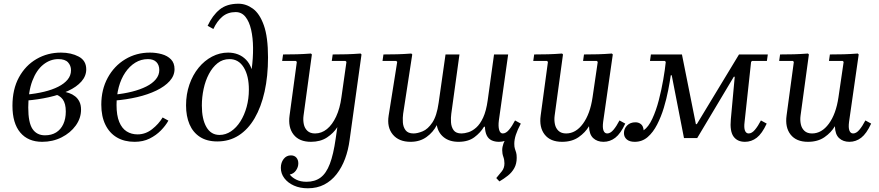

<svg xmlns="http://www.w3.org/2000/svg" viewBox="-20 -753 4727 1033"><path d="M207 10Q131 10 89 -40Q47 -90 47 -184Q47 -273 82 -337Q117 -401 176.5 -435.5Q236 -470 308 -470Q363 -470 403.5 -448.5Q444 -427 444 -380Q444 -344 418 -314.5Q392 -285 346.5 -264Q301 -243 243 -230Q185 -217 122 -212V-244Q174 -249 217.5 -259.5Q261 -270 293.5 -286.5Q326 -303 344 -325Q362 -347 362 -375Q362 -400 346 -417.5Q330 -435 294 -435Q250 -435 213 -405.5Q176 -376 154 -318Q132 -260 132 -175Q132 -93 155 -59Q178 -25 222 -25Q257 -25 282 -40.5Q307 -56 320.5 -85Q334 -114 334 -153Q334 -196 317.5 -218.5Q301 -241 267 -249L314 -261Q333 -259 351.5 -252.5Q370 -246 384.5 -234.5Q399 -223 407.5 -205.5Q416 -188 416 -163Q416 -117 387.5 -77.5Q359 -38 311.5 -14Q264 10 207 10Z M704 10Q649 10 609 -13.5Q569 -37 547 -82Q525 -127 525 -190Q525 -271 559.5 -334.5Q594 -398 653.5 -434Q713 -470 787 -470Q820 -470 850.5 -461.5Q881 -453 900 -433.5Q919 -414 919 -381Q919 -346 893 -317Q867 -288 821.5 -266Q776 -244 718 -230.5Q660 -217 597 -212V-244Q647 -249 690.5 -260Q734 -271 767 -287.5Q800 -304 818.5 -326.5Q837 -349 837 -376Q837 -403 821.5 -419Q806 -435 776 -435Q739 -435 708 -416Q677 -397 654 -363Q631 -329 619 -284.5Q607 -240 607 -188Q607 -132 621.5 -97Q636 -62 661.5 -46Q687 -30 720 -30Q763 -30 798.5 -58Q834 -86 855 -121L886 -104Q871 -77 845.5 -51Q820 -25 785 -7.5Q750 10 704 10Z M1149 8Q1093 8 1055.5 -16.5Q1018 -41 999.5 -84.5Q981 -128 981 -186Q981 -246 999 -298Q1017 -350 1048.5 -388.5Q1080 -427 1121 -448.5Q1162 -470 1207 -470Q1236 -470 1260.5 -460.5Q1285 -451 1304 -431.5Q1323 -412 1334 -381Q1342 -440 1341.5 -495Q1341 -550 1331 -593.5Q1321 -637 1300.5 -662.5Q1280 -688 1248 -688Q1206 -688 1177 -664Q1148 -640 1128 -597L1097 -614Q1123 -670 1161.5 -701.5Q1200 -733 1263 -733Q1304 -733 1340.5 -706.5Q1377 -680 1399.5 -617Q1422 -554 1422 -444Q1422 -343 1403.5 -260Q1385 -177 1350 -117Q1315 -57 1264.5 -24.5Q1214 8 1149 8ZM1161 -27Q1194 -27 1223 -46.5Q1252 -66 1273.5 -100Q1295 -134 1307 -178Q1319 -222 1319 -271Q1319 -345 1291.5 -390Q1264 -435 1215 -435Q1178 -435 1150.5 -413Q1123 -391 1104 -355Q1085 -319 1075.5 -274.5Q1066 -230 1066 -185Q1066 -112 1090.5 -69.5Q1115 -27 1161 -27Z M1636 260Q1594 260 1561.5 245.5Q1529 231 1510 206Q1491 181 1491 150Q1491 122 1506 102.5Q1521 83 1545 83Q1564 83 1574.5 95Q1585 107 1585 126Q1585 146 1572.5 164Q1560 182 1539 186Q1551 202 1574 213.5Q1597 225 1629 225Q1674 225 1704.5 202.5Q1735 180 1754.5 129Q1774 78 1786 -7L1795 -69Q1775 -37 1739.5 -13.5Q1704 10 1653 10Q1590 10 1559.5 -29Q1529 -68 1538 -132L1577 -420L1572 -425H1498L1503 -460Q1542 -460 1577.5 -461Q1613 -462 1653 -465L1658 -460L1613 -130Q1610 -107 1614.5 -85Q1619 -63 1634 -49Q1649 -35 1675 -35Q1710 -35 1739 -58.5Q1768 -82 1788.5 -126Q1809 -170 1817 -230L1844 -420L1839 -425H1765L1770 -460Q1809 -460 1844.5 -461Q1880 -462 1920 -465L1925 -460L1861 0Q1854 54 1836.5 101Q1819 148 1791 184Q1763 220 1724.5 240Q1686 260 1636 260Z M2782 -88Q2764 -54 2755.5 -28Q2747 -2 2747 21Q2747 38 2750.5 48Q2754 58 2757 68Q2760 78 2760 96Q2760 128 2747 151.5Q2734 175 2712.5 192Q2691 209 2667 223L2650 205Q2666 186 2680 168.5Q2694 151 2694 126Q2694 107 2688 90.5Q2682 74 2682 55Q2682 20 2709 -19.5Q2736 -59 2769 -88ZM2751 -105 2782 -88Q2757 -34 2728.5 -12Q2700 10 2665 10Q2642 10 2625 2Q2608 -6 2599 -24Q2590 -42 2589 -71H2584Q2565 -39 2532 -14.5Q2499 10 2447 10Q2398 10 2367.5 -14.5Q2337 -39 2330 -80Q2311 -42 2275 -16Q2239 10 2189 10Q2126 10 2093.5 -29Q2061 -68 2071 -131L2117 -420L2112 -425H2038L2043 -460Q2082 -460 2117.5 -461Q2153 -462 2193 -465L2198 -460L2149 -141Q2146 -120 2147.5 -95Q2149 -70 2162 -52.5Q2175 -35 2205 -35Q2226 -35 2254 -46.5Q2282 -58 2306 -93.5Q2330 -129 2340 -200L2377 -460H2452L2408 -141Q2405 -120 2406.5 -95Q2408 -70 2420.5 -52.5Q2433 -35 2463 -35Q2479 -35 2500 -41.5Q2521 -48 2542 -66.5Q2563 -85 2579.5 -120.5Q2596 -156 2604 -214L2638 -460H2714L2664 -105Q2660 -74 2665.5 -54.5Q2671 -35 2685 -35Q2702 -35 2718.5 -54.5Q2735 -74 2751 -105Z M3313 -105 3344 -88Q3319 -34 3290.5 -12Q3262 10 3227 10Q3193 10 3171.5 -10Q3150 -30 3149 -74Q3129 -40 3093 -15Q3057 10 3004 10Q2941 10 2910.5 -29Q2880 -68 2889 -132L2928 -420L2923 -425H2849L2854 -460Q2893 -460 2928.5 -461Q2964 -462 3004 -465L3009 -460L2964 -130Q2961 -107 2965.5 -85Q2970 -63 2985 -49Q3000 -35 3026 -35Q3078 -35 3116.5 -87.5Q3155 -140 3168 -229L3196 -420L3191 -425H3117L3122 -460Q3161 -460 3196.5 -461Q3232 -462 3272 -465L3277 -460L3225 -97Q3221 -66 3227 -50.5Q3233 -35 3247 -35Q3264 -35 3280.5 -54.5Q3297 -74 3313 -105Z M3395 10Q3367 10 3352 -3Q3337 -16 3337 -37Q3337 -61 3354 -78Q3371 -95 3399 -95Q3416 -95 3428.5 -85Q3441 -75 3443 -52Q3469 -70 3489.5 -114Q3510 -158 3524.5 -214Q3539 -270 3548.5 -325Q3558 -380 3562 -420L3557 -425H3477L3482 -460H3649L3724 -85H3729L3956 -460H4111L4106 -425H4026L4021 -420L3986 -97Q3982 -66 3988 -50.5Q3994 -35 4008 -35Q4025 -35 4041.5 -54.5Q4058 -74 4074 -105L4105 -88Q4080 -34 4051.5 -12Q4023 10 3988 10Q3947 10 3926.5 -18.5Q3906 -47 3912 -111L3933 -340H3928L3731 -10H3660L3594 -348H3589Q3584 -314 3575 -267.5Q3566 -221 3551.5 -173Q3537 -125 3515.5 -83Q3494 -41 3464.5 -15.5Q3435 10 3395 10Z M4636 -105 4667 -88Q4642 -34 4613.5 -12Q4585 10 4550 10Q4516 10 4494.5 -10Q4473 -30 4472 -74Q4452 -40 4416 -15Q4380 10 4327 10Q4264 10 4233.5 -29Q4203 -68 4212 -132L4251 -420L4246 -425H4172L4177 -460Q4216 -460 4251.5 -461Q4287 -462 4327 -465L4332 -460L4287 -130Q4284 -107 4288.5 -85Q4293 -63 4308 -49Q4323 -35 4349 -35Q4401 -35 4439.5 -87.5Q4478 -140 4491 -229L4519 -420L4514 -425H4440L4445 -460Q4484 -460 4519.5 -461Q4555 -462 4595 -465L4600 -460L4548 -97Q4544 -66 4550 -50.5Q4556 -35 4570 -35Q4587 -35 4603.5 -54.5Q4620 -74 4636 -105Z"/></svg>

Font: Brygada 1918
Style: Italic
Weight: 400
Italic angle: -8°
Designer: Mateusz Machalski | Borys Kosmynka | Przemek Hoffer
Foundry: NIEPODLEGLA 2018
Version: Version 3.006